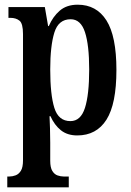

<svg xmlns="http://www.w3.org/2000/svg" viewBox="-20 -566 556 818"><path d="M11 232V186H20Q33 186 46.5 181Q60 176 69 161.5Q78 147 78 117V-421Q78 -466 63 -478Q48 -490 24 -490H16V-536H171L185 -455H188Q205 -495 234.5 -520.5Q264 -546 311 -546Q391 -546 433.5 -479Q476 -412 476 -268Q476 -123 433.5 -56Q391 11 309 11Q267 11 239.5 -11Q212 -33 195 -71H191Q192 -48 193 -19.5Q194 9 194 42V119Q194 148 203 162.5Q212 177 225.5 181.5Q239 186 251 186H273V232ZM280 -50Q324 -50 342 -106.5Q360 -163 360 -270Q360 -374 342 -429Q324 -484 281 -484Q229 -484 211.5 -427Q194 -370 194 -270Q194 -163 211.5 -106.5Q229 -50 280 -50Z"/></svg>

Font: Noto Serif Georgian ExtraCondensed SemiBold
Style: Regular
Weight: 600
Width: 2
Designer: Monotype Design Team, Akaki Razmadze
Foundry: Google LLC
Version: Version 2.003; ttfautohint (v1.8.4.7-5d5b)